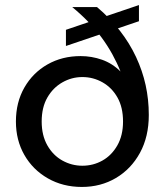

<svg xmlns="http://www.w3.org/2000/svg" viewBox="-20 -728 652 760"><path d="M304 12Q229 12 169.5 -22Q110 -56 76.5 -114.5Q43 -173 43 -247Q43 -323 76.5 -381.5Q110 -440 168 -473Q226 -506 299 -506Q343 -506 384 -491.5Q425 -477 457 -445Q443 -480 424.5 -513.5Q406 -547 382.5 -579Q359 -611 330 -641Q301 -671 266 -700H364Q416 -656 454.5 -606.5Q493 -557 518.5 -502.5Q544 -448 556.5 -391Q569 -334 569 -273Q569 -187 534 -123Q499 -59 439 -23.5Q379 12 304 12ZM306 -72Q349 -72 385.5 -92.5Q422 -113 444.5 -152.5Q467 -192 467 -247Q467 -303 445 -342Q423 -381 386 -402Q349 -423 306 -423Q264 -423 227 -402Q190 -381 167.5 -342Q145 -303 145 -247Q145 -192 167.5 -152.5Q190 -113 227 -92.5Q264 -72 306 -72ZM241 -546V-610L530 -708V-644Z"/></svg>

Font: DM Sans 28pt Medium
Style: Regular
Weight: 500
Version: Version 4.004;gftools[0.9.30]